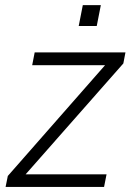

<svg xmlns="http://www.w3.org/2000/svg" viewBox="-20 -734 513 754"><path d="M80.6 -49.3H398.4L388.7 0H2L10.7 -43L392.6 -478H106.4L116.2 -528.3H472.7L464.4 -484.9ZM359.9 -631.8H289.1L305.2 -713.9H376Z"/></svg>

Font: Franko
Style: Light Italic
Weight: 300
Designer: Google
Version: Version 1.200310; 2013